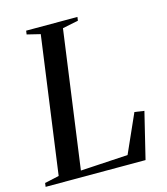

<svg xmlns="http://www.w3.org/2000/svg" viewBox="-127 -829 796 915"><g transform="rotate(-15 271.0 -371.5)"><path d="M-15.5 0 -13 -18.5 58 -34 150.5 -709 85 -725 87.5 -743H340.5L338 -725L260 -709L167 -31.5L401 -45.5L485.5 -235L533 -228L477.5 0Z"/></g></svg>

Font: Merriweather 144pt
Style: Italic
Weight: 400
Italic angle: -7.8°
Version: Version 2.101